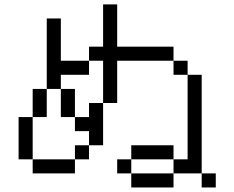

<svg xmlns="http://www.w3.org/2000/svg" viewBox="-20 -832 1040 852"><path d="M937.5 0V-62.5H875V0ZM562.5 -62.5V0H750V-62.5ZM562.5 -62.5V-125H500V-62.5ZM750 -62.5H875V-500H812.5Q812.5 -500 812.5 -125H750ZM125 -125V-62.5H312.5V-125ZM125 -125V-312.5H62.5V-125ZM312.5 -125H375V-187.5H312.5ZM562.5 -125H750V-187.5H562.5ZM375 -187.5H437.5V-375H375V-312.5H312.5V-250H375ZM125 -312.5H187.5Q187.5 -312.5 187.5 -437.5H125Q125 -437.5 125 -312.5ZM312.5 -312.5Q312.5 -312.5 312.5 -437.5H250Q250 -437.5 250 -312.5ZM437.5 -375H500V-562.5H750V-500H812.5V-562.5H750V-625H500V-812.5H437.5V-625H375V-562.5H250V-750H187.5V-437.5H250V-500H375V-562.5H437.5Z"/></svg>

Font: BFUnifontExMono
Style: Regular
Weight: 500
Version: Version 15.0.06